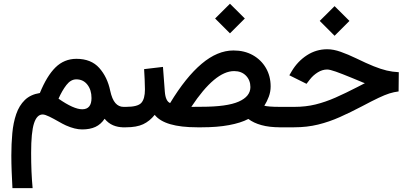

<svg xmlns="http://www.w3.org/2000/svg" viewBox="-20 -669 2149 1009"><path d="M380.9 -359.9Q459 -359.9 501.7 -311.8Q544.4 -263.7 559.1 -192.4Q568.8 -147.5 586.4 -127.4Q604 -107.4 628.9 -107.4H642.6V0H628.9Q599.6 0 574.2 -10.7Q548.8 -21.5 529.8 -44.9Q509.8 -15.1 481.2 -2Q452.6 11.2 411.6 11.2Q374 11.2 326.7 -9.8Q310.5 -17.1 286.4 -31Q262.2 -44.9 239.3 -56.2Q216.3 -67.4 204.1 -67.4Q173.8 -67.4 158.7 -20.8Q143.6 25.9 143.6 134.3Q143.6 185.5 145.5 231.7Q147.5 277.8 151.4 319.8H45.4Q43 275.4 41.3 231.9Q39.6 188.5 39.6 147.9Q39.6 86.9 44.7 31.2Q49.8 -24.4 65.2 -69.3Q80.6 -114.3 110.4 -143.3Q140.1 -172.4 189.5 -180.2Q226.1 -270 271.5 -314.7Q316.9 -359.4 380.9 -359.9ZM412.6 -94.7Q460.9 -95.2 460.9 -153.8Q460.9 -196.3 439.2 -224.1Q417.5 -252 380.9 -252Q352.1 -252 329.1 -222.4Q306.2 -192.9 287.6 -150.4Q367.2 -94.7 412.6 -94.7Z M1110.4 -571.8 1188.5 -649.4 1266.6 -571.8 1188.5 -493.7ZM874 -127.4Q956.5 -263.7 1039.6 -333.7Q1122.6 -403.8 1207 -403.8Q1264.6 -403.8 1308.6 -379.2Q1352.5 -354.5 1377.4 -311.8Q1402.3 -269 1402.3 -214.8Q1402.3 -187 1392.6 -160.9Q1382.8 -134.8 1369.1 -113.3Q1377.9 -110.8 1398.9 -109.1Q1419.9 -107.4 1452.6 -107.4H1467.3V0H1452.6Q1395.5 0 1354 -11.5Q1312.5 -22.9 1285.2 -43.9Q1245.1 -22.9 1183.3 -11.5Q1121.6 0 1041 0H1016.1Q844.7 0 793 -65.4Q766.6 -32.2 732.2 -16.1Q697.8 0 642.6 0H623V-107.4H642.1Q704.1 -107.4 722.9 -128.7Q741.7 -149.9 741.7 -198.7Q741.7 -223.6 740.2 -252.2Q738.8 -280.8 737.3 -305.7L836.4 -317.4L846.2 -187Q850.1 -137.2 874 -127.4ZM1039.1 -107.9Q1172.9 -107.9 1234.4 -135Q1295.9 -162.1 1295.9 -211.4Q1295.9 -247.6 1272.5 -271.5Q1249 -295.4 1210.4 -295.4Q1109.9 -295.4 985.4 -107.4Z M1660.2 -559.1 1738.3 -636.7 1816.4 -559.1 1738.3 -481ZM1447.8 0V-107.4H1527.3Q1586.9 -107.4 1638.4 -120.1Q1689.9 -132.8 1743.2 -156.2Q1796.4 -179.7 1860.8 -212.9L1897.5 -231.9Q1887.7 -234.9 1874.3 -241Q1860.8 -247.1 1826.7 -260.7Q1776.9 -281.2 1745.1 -292.5Q1713.4 -303.7 1699.2 -303.7Q1674.3 -303.7 1650.1 -288.8Q1626 -273.9 1608.9 -252L1590.8 -228.5L1500.5 -273.4L1513.2 -294.9Q1544.4 -347.2 1593 -378.7Q1641.6 -410.2 1699.7 -410.2Q1732.4 -410.2 1770.5 -396.7Q1808.6 -383.3 1852.1 -362.3Q1905.3 -336.4 1943.4 -321Q1981.4 -305.7 2012.5 -298.3Q2043.5 -291 2075.7 -289.6L2074.7 -188.5Q2050.3 -185.5 2026.4 -178Q2002.4 -170.4 1969 -154.5Q1935.5 -138.7 1882.3 -110.4Q1822.8 -79.1 1766.6 -54Q1710.4 -28.8 1651.6 -14.4Q1592.8 0 1525.9 0Z"/></svg>

Font: Vazir Medium FD
Style: Medium-FD
Weight: 500
Designer: Saber Rastikerdar
Foundry: Saber Rastikerdar
Version: Version 30.0.0